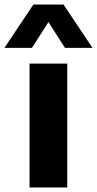

<svg xmlns="http://www.w3.org/2000/svg" viewBox="-66 -828 429 848"><path d="M64.5 0V-547H231V0ZM-46.5 -616.5 81.5 -808H214.5L342.5 -616.5H221L148 -730.5L75 -616.5Z"/></svg>

Font: Encode Sans SmExp
Style: Bold
Weight: 700
Width: 6
Designer: Multiple Designers
Foundry: Impallari Type
Version: Version 3.002; ttfautohint (v1.8.3) -l 8 -r 50 -G 200 -x 14 